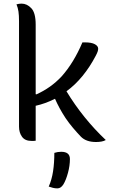

<svg xmlns="http://www.w3.org/2000/svg" viewBox="-20 -774 640 1060"><path d="M177 3Q170 4 165 4Q160 4 154 4Q118 4 101.5 -19Q85 -42 85 -75V-658Q85 -689 82 -710Q79 -731 71 -750Q78 -752 85 -753Q92 -754 99 -754Q129 -754 153 -728.5Q177 -703 177 -638V-254L181 -253Q221 -271 255.5 -295.5Q290 -320 320 -352Q387 -427 435 -540H450Q485 -540 503.5 -530Q522 -520 522 -505Q522 -498 519 -489Q516 -480 508 -465Q476 -404 435.5 -354.5Q395 -305 347 -270Q438 -120 564 -1Q554 5 540 7.5Q526 10 510 10Q456 10 427 -19Q405 -42 383 -68Q361 -94 342 -122Q323 -151 309 -177Q295 -203 284 -228H282Q231 -202 177 -190ZM280 70Q298 64 318 64Q366 64 366 104Q366 141 355 181Q344 221 330 244Q316 266 297 266Q284 266 272 263Q260 260 249 256Q266 218 273 171.5Q280 125 280 70Z"/></svg>

Font: Recursive Sn Csl St
Style: Regular
Weight: 400
Version: Version 1.079;hotconv 1.0.112;makeotfexe 2.5.65598; ttfautoh